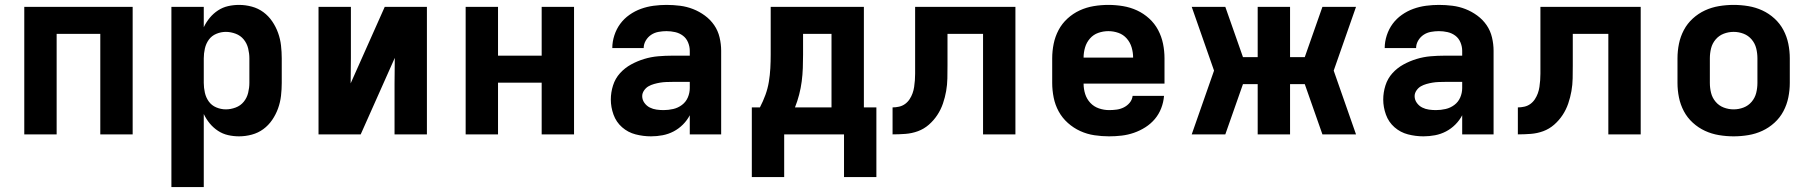

<svg xmlns="http://www.w3.org/2000/svg" viewBox="-20 -548 7390 783"><path d="M79 0V-520H521V0H389V-410H211V0Z M679 215V-520H811V-437Q821 -458 835.5 -475.5Q850 -493 869 -505.5Q888 -518 910 -523Q932 -528 955 -528Q981 -528 1007 -521Q1033 -514 1054 -498.5Q1075 -483 1090 -461Q1105 -439 1114 -414Q1123 -389 1126 -362.5Q1129 -336 1129 -310V-210Q1129 -184 1126 -157.5Q1123 -131 1114 -106Q1105 -81 1090 -59Q1075 -37 1054 -21.5Q1033 -6 1007 1Q981 8 955 8Q932 8 910 3Q888 -2 869 -14.5Q850 -27 835.5 -44.5Q821 -62 811 -83V215ZM901 -102Q921 -102 941 -109.5Q961 -117 974 -133Q987 -149 992 -169.5Q997 -190 997 -210V-310Q997 -330 992 -350.5Q987 -371 974 -387Q961 -403 941 -410.5Q921 -418 901 -418Q881 -418 862 -410Q843 -402 831.5 -386Q820 -370 815.5 -350Q811 -330 811 -310V-210Q811 -190 815.5 -170Q820 -150 831.5 -134Q843 -118 862 -110Q881 -102 901 -102Z M1279 0V-520H1411V-312Q1411 -286 1410.5 -260Q1410 -234 1410 -208L1549 -520H1721V0H1589V-208Q1589 -234 1589.5 -260Q1590 -286 1590 -312L1451 0Z M1879 0V-520H2011V-321H2189V-520H2321V0H2189V-211H2011V0Z M2635 8Q2603 8 2572 0Q2541 -8 2517 -29Q2493 -50 2482 -80.5Q2471 -111 2471 -142Q2471 -171 2480 -199.5Q2489 -228 2508.5 -249.5Q2528 -271 2553.5 -285Q2579 -299 2607 -307.5Q2635 -316 2664 -318.5Q2693 -321 2722 -321H2793V-341Q2793 -358 2786 -375Q2779 -392 2765 -402.5Q2751 -413 2733.5 -417Q2716 -421 2698 -421Q2682 -421 2665.5 -418Q2649 -415 2635.5 -406Q2622 -397 2613.5 -382.5Q2605 -368 2605 -352H2477Q2477 -378 2485.5 -404Q2494 -430 2509.5 -451Q2525 -472 2547 -487.5Q2569 -503 2594 -512Q2619 -521 2645.5 -524.5Q2672 -528 2698 -528Q2726 -528 2753.5 -524.5Q2781 -521 2806.5 -511Q2832 -501 2854.5 -484.5Q2877 -468 2892.5 -445.5Q2908 -423 2914.5 -395.5Q2921 -368 2921 -341V0H2793V-78Q2782 -57 2765 -40Q2748 -23 2727 -12Q2706 -1 2682.5 3.5Q2659 8 2635 8ZM2686 -99Q2706 -99 2725.5 -103.5Q2745 -108 2761 -120Q2777 -132 2785 -150.5Q2793 -169 2793 -189V-214H2722Q2710 -214 2697 -213.5Q2684 -213 2672 -211Q2660 -209 2647.5 -205.5Q2635 -202 2624.5 -196Q2614 -190 2606.5 -179Q2599 -168 2599 -156Q2599 -141 2608 -128.5Q2617 -116 2630 -109.5Q2643 -103 2657.5 -101Q2672 -99 2686 -99Z M3046 174V-110H3079Q3092 -135 3101.5 -161Q3111 -187 3115.5 -214.5Q3120 -242 3121.5 -269.5Q3123 -297 3123 -325V-520H3503V-110H3554V174H3422V0H3178V174ZM3371 -110V-410H3255V-325Q3255 -298 3254 -270.5Q3253 -243 3249.5 -216Q3246 -189 3239 -162Q3232 -135 3222 -110Z M3620 0V-110Q3633 -110 3646.5 -113Q3660 -116 3671 -124Q3682 -132 3689.5 -143.5Q3697 -155 3701.5 -167.5Q3706 -180 3708 -193.5Q3710 -207 3711 -220.5Q3712 -234 3712 -247.5Q3712 -261 3712 -275V-520H4121V0H3989V-410H3844V-281Q3844 -255 3843.5 -228.5Q3843 -202 3838.5 -176.5Q3834 -151 3825.5 -126Q3817 -101 3802.5 -79Q3788 -57 3768 -39.5Q3748 -22 3723.5 -13Q3699 -4 3672.5 -2Q3646 0 3620 0Z M4503 8Q4473 8 4443 3.5Q4413 -1 4385.5 -13.5Q4358 -26 4335 -46.5Q4312 -67 4297.5 -93.5Q4283 -120 4277 -150Q4271 -180 4271 -210V-310Q4271 -340 4277 -369.5Q4283 -399 4297 -425.5Q4311 -452 4333.5 -472.5Q4356 -493 4383 -505.5Q4410 -518 4440 -523Q4470 -528 4500 -528Q4530 -528 4560 -523Q4590 -518 4617 -505.5Q4644 -493 4666.5 -472.5Q4689 -452 4703 -425.5Q4717 -399 4723 -369.5Q4729 -340 4729 -310V-207H4399Q4399 -185 4405.5 -164.5Q4412 -144 4426.5 -128.5Q4441 -113 4461.5 -106Q4482 -99 4503 -99Q4518 -99 4533.5 -101Q4549 -103 4563 -110Q4577 -117 4587 -129Q4597 -141 4599 -157H4727Q4725 -131 4715.5 -106.5Q4706 -82 4689.5 -62.5Q4673 -43 4651 -29Q4629 -15 4604.5 -6.5Q4580 2 4554.5 5Q4529 8 4503 8ZM4399 -313H4601Q4601 -334 4595 -354.5Q4589 -375 4575 -391Q4561 -407 4541 -414Q4521 -421 4500 -421Q4479 -421 4459 -414Q4439 -407 4425 -391Q4411 -375 4405 -354.5Q4399 -334 4399 -313Z M4977 0H4840L4931 -260L4840 -520H4977L5049 -315H5109V-520H5241V-315H5301L5373 -520H5510L5419 -260L5510 0H5373L5301 -205H5241V0H5109V-205H5049Z M5785 8Q5753 8 5722 0Q5691 -8 5667 -29Q5643 -50 5632 -80.5Q5621 -111 5621 -142Q5621 -171 5630 -199.5Q5639 -228 5658.5 -249.5Q5678 -271 5703.5 -285Q5729 -299 5757 -307.5Q5785 -316 5814 -318.5Q5843 -321 5872 -321H5943V-341Q5943 -358 5936 -375Q5929 -392 5915 -402.5Q5901 -413 5883.5 -417Q5866 -421 5848 -421Q5832 -421 5815.5 -418Q5799 -415 5785.5 -406Q5772 -397 5763.5 -382.5Q5755 -368 5755 -352H5627Q5627 -378 5635.5 -404Q5644 -430 5659.5 -451Q5675 -472 5697 -487.5Q5719 -503 5744 -512Q5769 -521 5795.5 -524.5Q5822 -528 5848 -528Q5876 -528 5903.5 -524.5Q5931 -521 5956.5 -511Q5982 -501 6004.5 -484.5Q6027 -468 6042.5 -445.5Q6058 -423 6064.5 -395.5Q6071 -368 6071 -341V0H5943V-78Q5932 -57 5915 -40Q5898 -23 5877 -12Q5856 -1 5832.5 3.5Q5809 8 5785 8ZM5836 -99Q5856 -99 5875.5 -103.5Q5895 -108 5911 -120Q5927 -132 5935 -150.5Q5943 -169 5943 -189V-214H5872Q5860 -214 5847 -213.5Q5834 -213 5822 -211Q5810 -209 5797.5 -205.5Q5785 -202 5774.5 -196Q5764 -190 5756.5 -179Q5749 -168 5749 -156Q5749 -141 5758 -128.5Q5767 -116 5780 -109.5Q5793 -103 5807.5 -101Q5822 -99 5836 -99Z M6170 0V-110Q6183 -110 6196.5 -113Q6210 -116 6221 -124Q6232 -132 6239.5 -143.5Q6247 -155 6251.5 -167.5Q6256 -180 6258 -193.5Q6260 -207 6261 -220.5Q6262 -234 6262 -247.5Q6262 -261 6262 -275V-520H6671V0H6539V-410H6394V-281Q6394 -255 6393.5 -228.5Q6393 -202 6388.5 -176.5Q6384 -151 6375.5 -126Q6367 -101 6352.5 -79Q6338 -57 6318 -39.5Q6298 -22 6273.5 -13Q6249 -4 6222.5 -2Q6196 0 6170 0Z M7050 8Q7020 8 6990 3Q6960 -2 6933 -14.5Q6906 -27 6883.5 -47.5Q6861 -68 6847 -94.5Q6833 -121 6827 -150.5Q6821 -180 6821 -210V-310Q6821 -340 6827 -369.5Q6833 -399 6847 -425.5Q6861 -452 6883.5 -472.5Q6906 -493 6933 -505.5Q6960 -518 6990 -523Q7020 -528 7050 -528Q7080 -528 7110 -523Q7140 -518 7167 -505.5Q7194 -493 7216.5 -472.5Q7239 -452 7253 -425.5Q7267 -399 7273 -369.5Q7279 -340 7279 -310V-210Q7279 -180 7273 -150.5Q7267 -121 7253 -94.5Q7239 -68 7216.5 -47.5Q7194 -27 7167 -14.5Q7140 -2 7110 3Q7080 8 7050 8ZM7050 -102Q7071 -102 7090.5 -109.5Q7110 -117 7123.5 -133Q7137 -149 7142 -169Q7147 -189 7147 -210V-310Q7147 -331 7142 -351Q7137 -371 7123.5 -387Q7110 -403 7090.5 -410.5Q7071 -418 7050 -418Q7029 -418 7009.5 -410.5Q6990 -403 6976.5 -387Q6963 -371 6958 -351Q6953 -331 6953 -310V-210Q6953 -189 6958 -169Q6963 -149 6976.5 -133Q6990 -117 7009.5 -109.5Q7029 -102 7050 -102Z"/></svg>

Font: Iosevka Aile Extrabold
Style: Regular
Weight: 800
Designer: Belleve Invis
Foundry: Belleve Invis
Version: Version 27.3.5; ttfautohint (v1.8.4)